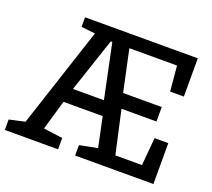

<svg xmlns="http://www.w3.org/2000/svg" viewBox="-131 -878 1146 1037"><g transform="rotate(20 442.5 -360.0)"><path d="M498 -80 462 -251H237L187 -80L297 -65V0H-9V-60L81 -80L270 -656L190 -665V-720H838V-500H759L746 -645H472L523 -406H745V-323H544L599 -75H752L766 -235H845V0H395V-60ZM261 -334H439L374 -645H365Z"/></g></svg>

Font: Hermeneus One
Style: Regular
Weight: 400
Designer: Rodrigo Fuenzalida, Pablo Impallari
Foundry: Pablo Impallari, Rodrigo Fuenzalida
Version: Version 1.002; ttfautohint (v0.93) -l 8 -r 50 -G 200 -x 14 -